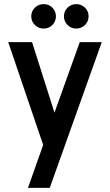

<svg xmlns="http://www.w3.org/2000/svg" viewBox="-20 -705 537 934"><path d="M192 -685Q167 -685 149.5 -667.5Q132 -650 132 -626Q132 -601 149.5 -583.5Q167 -566 192 -566Q218 -566 235 -583.5Q252 -601 252 -626Q252 -650 235 -667.5Q218 -685 192 -685ZM351 -685Q326 -685 308.5 -667.5Q291 -650 291 -626Q291 -601 308.5 -583.5Q326 -566 351 -566Q376 -566 393.5 -583.5Q411 -601 411 -626Q411 -650 393.5 -667.5Q376 -685 351 -685ZM116 209H222L475 -500H368L245 -157L136 -500H20L190 0Z"/></svg>

Font: Advent Pro
Style: Bold
Weight: 700
Designer: VivaRado, Andreas Kalpakidis
Foundry: VivaRado, Andreas Kalpakidis
Version: Version 3.000